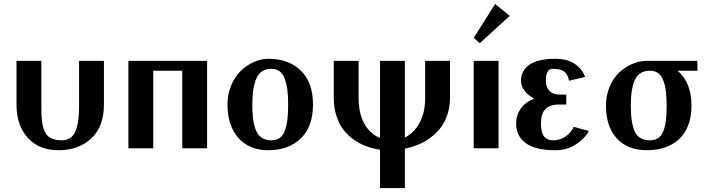

<svg xmlns="http://www.w3.org/2000/svg" viewBox="-20 -746 3558 966"><path d="M188 -439.9V-220.2Q188 -192.9 188.5 -175.3Q189 -157.7 191.4 -136.7Q193.8 -115.7 198 -102.8Q202.1 -89.8 209.5 -76.7Q216.8 -63.5 227.5 -56.2Q238.3 -48.8 253.7 -44.4Q269 -40 289.1 -40Q316.4 -40 334.5 -52.7Q352.5 -65.4 361.8 -91.1Q371.1 -116.7 374.5 -146.7Q377.9 -176.8 377.9 -220.2V-439.9H502.9V-220.2Q502.9 -108.9 439.2 -49.6Q375.5 9.8 273.9 9.8Q176.8 9.8 119.9 -52.5Q63 -114.7 63 -220.2V-439.9Z M626 0ZM1022 -439.9V0H897V-390.1H751V0H626V-439.9Z M1124.5 0ZM1429.7 -220.2Q1429.7 -262.2 1425.8 -293.2Q1421.9 -324.2 1412.8 -349.4Q1403.8 -374.5 1387 -387.2Q1370.1 -399.9 1345.7 -399.9Q1293 -399.9 1271.2 -354.2Q1249.5 -308.6 1249.5 -220.2Q1249.5 -185.5 1252 -159.2Q1254.4 -132.8 1261 -109.6Q1267.6 -86.4 1278.1 -71.5Q1288.6 -56.6 1305.7 -48.3Q1322.8 -40 1345.7 -40Q1371.1 -40 1388.2 -52.7Q1405.3 -65.4 1414.1 -90.8Q1422.9 -116.2 1426.3 -146.7Q1429.7 -177.2 1429.7 -220.2ZM1330.6 9.8Q1233.9 9.8 1179.2 -52.2Q1124.5 -114.3 1124.5 -220.2Q1124.5 -271 1142.6 -314.9Q1160.6 -358.9 1189.9 -387.9Q1219.2 -417 1256.1 -433.6Q1293 -450.2 1330.6 -450.2Q1431.6 -450.2 1493.2 -391.1Q1554.7 -332 1554.7 -220.2Q1554.7 -108.4 1493.2 -49.3Q1431.6 9.8 1330.6 9.8Z M1784.2 -439.9V-254.9Q1784.2 -174.8 1813.5 -123Q1842.8 -71.3 1892.1 -51.8V-439.9H2017.1V-54.2Q2062 -76.2 2090.6 -127.2Q2119.1 -178.2 2119.1 -254.9V-439.9H2244.1V-254.9Q2244.1 -209.5 2231.2 -170.2Q2218.3 -130.9 2196.8 -103Q2175.3 -75.2 2145.5 -53.2Q2115.7 -31.2 2084 -18.3Q2052.2 -5.4 2017.1 2V200.2H1892.1V6.8Q1856 2 1823.2 -10Q1790.5 -22 1760 -43.5Q1729.5 -64.9 1707.5 -93.8Q1685.5 -122.6 1672.4 -164.1Q1659.2 -205.6 1659.2 -254.9V-439.9Z M2363.3 0ZM2363.3 0ZM2363.3 -439.9H2488.3V0H2363.3ZM2363.3 -528.8ZM2363.3 -528.8ZM2471.2 -726.1 2544.4 -666 2394 -528.8 2363.3 -555.2Z M2576.7 0ZM2576.7 0ZM2866.7 -107.9 2942.9 -86.9Q2922.9 -49.3 2877.9 -19.8Q2833 9.8 2773.9 9.8Q2672.4 9.8 2624.5 -26.4Q2576.7 -62.5 2576.7 -125Q2576.7 -165.5 2599.1 -198.5Q2621.6 -231.4 2668 -250Q2634.3 -267.6 2617.7 -291.7Q2601.1 -315.9 2601.1 -338.9Q2601.1 -390.1 2643.3 -420.2Q2685.5 -450.2 2773.9 -450.2Q2835.9 -450.2 2873 -423.8Q2910.2 -397.5 2923.8 -358.9L2842.8 -339.8Q2837.9 -369.1 2820.3 -384.5Q2802.7 -399.9 2761.7 -399.9Q2726.1 -399.9 2726.1 -338.9Q2726.1 -308.6 2743.9 -289.3Q2761.7 -270 2800.8 -270H2829.1V-220.2H2793.9Q2746.6 -220.2 2724.1 -197Q2701.7 -173.8 2701.7 -125Q2701.7 -77.6 2717.8 -58.8Q2733.9 -40 2761.7 -40Q2798.3 -40 2825.9 -59.6Q2853.5 -79.1 2866.7 -107.9Z M3459 -214.8Q3459 -158.7 3442.4 -115.2Q3425.8 -71.8 3395.5 -44.7Q3365.2 -17.6 3324.7 -3.9Q3284.2 9.8 3234.9 9.8Q3137.7 9.8 3083.3 -49.8Q3028.8 -109.4 3028.8 -214.8Q3028.8 -265.6 3046.9 -308.8Q3064.9 -352.1 3094.2 -380.1Q3123.5 -408.2 3160.2 -424.1Q3196.8 -439.9 3234.9 -439.9H3488.8V-390.1H3389.6Q3459 -330.1 3459 -214.8ZM3250 -390.1Q3196.8 -390.1 3175.3 -346.2Q3153.8 -302.2 3153.8 -214.8Q3153.8 -125.5 3174.3 -82.8Q3194.8 -40 3250 -40Q3275.4 -40 3292.5 -52Q3309.6 -64 3318.4 -88.4Q3327.1 -112.8 3330.6 -142.3Q3334 -171.9 3334 -214.8Q3334 -256.8 3330.1 -287.4Q3326.2 -317.9 3317.1 -341.8Q3308.1 -365.7 3291.3 -377.9Q3274.4 -390.1 3250 -390.1Z"/></svg>

Font: Pfennig
Style: Bold
Weight: 700
Version: Version 20120410 ; ttfautohint (v0.8)